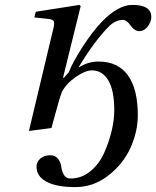

<svg xmlns="http://www.w3.org/2000/svg" viewBox="-20 -522 637 783"><path d="M98 12 195 -395Q203 -424 200 -433.5Q197 -443 175 -445L120 -451L126 -474L304 -502L309 -497L237 -205H241L261 -228Q276 -268 316.5 -330.5Q357 -393 395 -433Q462 -502 520 -502Q597 -502 597 -453Q597 -433 582.5 -414Q568 -395 548 -395Q529 -395 512.5 -418Q496 -441 482 -441Q451 -441 424 -414Q366 -356 302 -250V-247Q338 -271 382 -271Q461 -271 501.5 -215Q542 -159 542 -52Q542 15 512 81Q482 147 421.5 194Q361 241 287 241Q210 241 169.5 219Q129 197 129 158Q129 137 145.5 124Q162 111 184 111Q206 111 217 126Q228 141 230 158.5Q232 176 240.5 191Q249 206 267 206Q313 206 349 176Q385 146 405 101Q425 56 435.5 11Q446 -34 446 -72Q446 -154 421.5 -194.5Q397 -235 355 -235Q328 -235 289.5 -208.5Q251 -182 233 -148Q226 -135 196 -23L190 0Z"/></svg>

Font: Heuristica
Style: Italic
Weight: 400
Italic angle: -13°
Version: Version 1.0.2